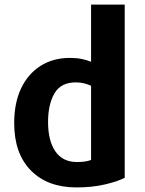

<svg xmlns="http://www.w3.org/2000/svg" viewBox="-20 -800 635 839"><path d="M525 -23V-780H378V-530Q362 -537 338.5 -542Q315 -547 286 -547Q212 -547 157 -512Q102 -477 72 -413.5Q42 -350 42 -262Q42 -129 115 -55Q188 19 314 19Q383 19 438.5 6Q494 -7 525 -23ZM378 -101Q368 -97 353 -94.5Q338 -92 316 -92Q254 -92 222 -138.5Q190 -185 190 -267Q190 -344 218 -392Q246 -440 311 -440Q332 -440 349 -435.5Q366 -431 378 -425Z"/></svg>

Font: Repo Bold
Style: Bold
Weight: 700
Designer: Stefan Peev
Foundry: Context Ltd
Version: Version 1.502